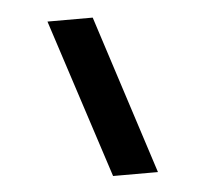

<svg xmlns="http://www.w3.org/2000/svg" viewBox="-39 -514 576 503"><g transform="rotate(-5 249.0 -262.0)"><path d="M239 -53 103 -471H222L357 -53Z"/></g></svg>

Font: Genos ExtraBold
Style: Italic
Weight: 800
Italic angle: -8°
Version: Version 1.010